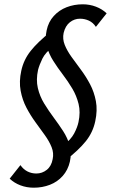

<svg xmlns="http://www.w3.org/2000/svg" viewBox="-20 -678 527 893"><path d="M137 195Q104 195 75 184Q46 173 25 153L75 90Q89 110 108 119.5Q127 129 149 129Q176 129 197.5 112Q219 95 225 62Q231 34 220 6.5Q209 -21 188.5 -49.5Q168 -78 145 -109.5Q122 -141 103 -177Q84 -213 76 -256Q68 -299 79 -349Q90 -400 122.5 -441Q155 -482 215 -530L229 -463Q191 -434 177 -405Q163 -376 157 -353Q147 -307 156 -268.5Q165 -230 185.5 -196.5Q206 -163 229.5 -131.5Q253 -100 273.5 -68.5Q294 -37 304 -2Q314 33 305 74Q296 113 271.5 140.5Q247 168 212 181.5Q177 195 137 195ZM286 67 273 0Q310 -29 325 -57.5Q340 -86 345 -110Q355 -156 345.5 -194.5Q336 -233 316 -266.5Q296 -300 272 -331.5Q248 -363 228 -394.5Q208 -426 198 -461Q188 -496 197 -537Q205 -576 230 -603.5Q255 -631 290 -644.5Q325 -658 365 -658Q397 -658 426 -647Q455 -636 476 -616L426 -553Q413 -573 393.5 -582Q374 -591 352 -591Q326 -591 305 -574.5Q284 -558 276 -525Q270 -497 281 -469.5Q292 -442 312.5 -413.5Q333 -385 356.5 -353.5Q380 -322 399 -286Q418 -250 426 -207.5Q434 -165 423 -114Q412 -62 379 -21Q346 20 286 67Z"/></svg>

Font: Ysabeau Office SemiBold
Style: Italic
Weight: 600
Italic angle: -12°
Designer: Christian Thalmann (Catharsis Fonts)
Version: Version 2.001;gftools[0.9.30]; featfreeze: tnum,lnum,ss02